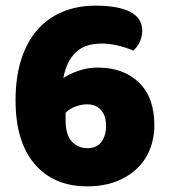

<svg xmlns="http://www.w3.org/2000/svg" viewBox="-20 -643 598 679"><path d="M483 -534Q483 -513 473.5 -493.5Q464 -474 451 -464Q424 -476 394.5 -482.5Q365 -489 340 -489Q280 -489 247.5 -457.5Q215 -426 204 -367Q224 -381 257 -392.5Q290 -404 325 -404Q417 -404 471.5 -351Q526 -298 526 -199Q526 -156 511 -117Q496 -78 466 -48.5Q436 -19 391.5 -1.5Q347 16 288 16Q170 16 102.5 -63Q35 -142 35 -288Q35 -371 55.5 -434Q76 -497 113.5 -539Q151 -581 203 -602Q255 -623 318 -623Q398 -623 440.5 -601Q483 -579 483 -534ZM287 -274Q268 -274 246.5 -266Q225 -258 212 -244V-219Q212 -165 234.5 -142Q257 -119 289 -119Q322 -119 338.5 -141Q355 -163 355 -198Q355 -233 337.5 -253.5Q320 -274 287 -274Z"/></svg>

Font: Baloo Bhaijaan
Style: Regular
Weight: 400
Designer: Devika Bhansali and Ek Type
Foundry: Ek Type
Version: Version 1.443;PS 1.000;hotconv 16.6.51;makeotf.lib2.5.65220;